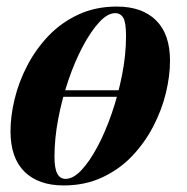

<svg xmlns="http://www.w3.org/2000/svg" viewBox="-20 -551 569 585"><path d="M417 -276 413 -256H95L99 -276ZM331 -511Q308 -511 282.5 -483.5Q257 -456 232.5 -410Q208 -364 188.5 -307Q169 -250 157.5 -189.5Q146 -129 146 -74Q146 -38 154.5 -22Q163 -6 180 -6Q203 -6 228 -32.5Q253 -59 277 -104Q301 -149 320.5 -205.5Q340 -262 352 -323Q364 -384 364 -441Q364 -483 355.5 -497Q347 -511 331 -511ZM12 -151Q12 -197 24.5 -249Q37 -301 63 -351Q89 -401 127.5 -441.5Q166 -482 218.5 -506.5Q271 -531 336 -531Q413 -531 455.5 -489Q498 -447 498 -366Q498 -320 485.5 -268Q473 -216 447 -166Q421 -116 382.5 -75.5Q344 -35 291.5 -10.5Q239 14 174 14Q97 14 54.5 -28Q12 -70 12 -151Z"/></svg>

Font: Playfair Display
Style: Bold Italic
Weight: 700
Italic angle: -14°
Designer: Claus Eggers Sørensen
Foundry: Claus Eggers Sørensen
Version: Version 1.203